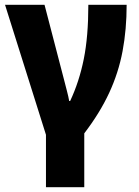

<svg xmlns="http://www.w3.org/2000/svg" viewBox="-20 -569 580 802"><path d="M172 213V-6L1 -549H166L248 -234Q253 -214 259.5 -189.5Q266 -165 269 -147H273Q311 -228 330 -322.5Q349 -417 349 -549H509Q509 -446 492 -355.5Q475 -265 436 -181Q397 -97 332 -12V213Z"/></svg>

Font: Noto Sans SemiCondensed ExtraBold
Style: Regular
Weight: 800
Width: 4
Designer: Monotype Design Team
Foundry: Monotype Imaging Inc.
Version: Version 2.013; ttfautohint (v1.8.4.7-5d5b)